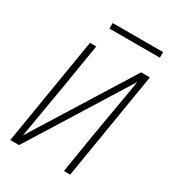

<svg xmlns="http://www.w3.org/2000/svg" viewBox="-213 -1021 1026 1138"><g transform="rotate(30 300.0 -452.0)"><path d="M39 0 160 -735H203L155 -441Q139 -346 122.5 -251Q106 -156 90 -61L510 -735H570L449 0H406L454 -294Q470 -389 487 -484Q504 -579 519 -674L99 0ZM218 -866V-904H563V-866Z"/></g></svg>

Font: Iosevka Extralight Extended
Style: Italic
Weight: 200
Width: 7
Italic angle: -9°
Monospace: yes
Designer: Belleve Invis
Foundry: Belleve Invis
Version: Version 32.5.0; ttfautohint (v1.8.4)